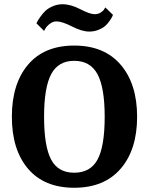

<svg xmlns="http://www.w3.org/2000/svg" viewBox="-20 -875 703 906"><path d="M401 -726Q367 -726 320 -750Q273 -774 246 -774Q230 -774 215.5 -763Q201 -752 194 -740L188 -729L152 -765Q154 -769 157 -775Q160 -781 171 -796.5Q182 -812 194.5 -824Q207 -836 229 -845.5Q251 -855 275 -855Q314 -855 359 -831.5Q404 -808 427 -808Q443 -808 455.5 -816Q468 -824 472 -832L477 -840L513 -805Q512 -802 509.5 -796.5Q507 -791 498 -777.5Q489 -764 477.5 -753.5Q466 -743 445.5 -734.5Q425 -726 401 -726ZM330 11Q189 11 112.5 -78.5Q36 -168 36 -324Q36 -480 112.5 -570Q189 -660 330 -660Q472 -660 549.5 -569.5Q627 -479 627 -324Q627 -169 549.5 -79Q472 11 330 11ZM330 -60Q407 -60 440.5 -122.5Q474 -185 474 -324Q474 -462 440 -525Q406 -588 330 -588Q255 -588 221.5 -525Q188 -462 188 -324Q188 -185 221 -122.5Q254 -60 330 -60Z"/></svg>

Font: Arsenal
Style: Bold
Weight: 700
Designer: Andrij Shevchenko
Foundry: Stairsfor
Version: Version 2.001;PS 002.001;hotconv 1.0.88;makeotf.lib2.5.64775